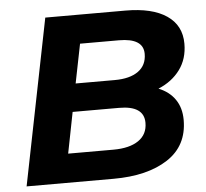

<svg xmlns="http://www.w3.org/2000/svg" viewBox="-51 -754 866 807"><g transform="rotate(-5 382.5 -350.0)"><path d="M711 -221Q711 -112 625 -56Q539 0 396 0H29L169 -700H507Q620 -700 681 -658.5Q742 -617 742 -540Q742 -476 708.5 -430.5Q675 -385 617 -361Q662 -343 686.5 -307.5Q711 -272 711 -221ZM305 -578 272 -413H437Q501 -413 536.5 -438.5Q572 -464 572 -512Q572 -578 469 -578ZM550 -223Q550 -295 445 -295H249L215 -122H406Q474 -122 512 -148Q550 -174 550 -223Z"/></g></svg>

Font: Montserrat Alternates
Style: Bold Italic
Weight: 700
Italic angle: -11.3°
Designer: Julieta Ulanovsky
Foundry: Julieta Ulanovsky
Version: Version 7.200